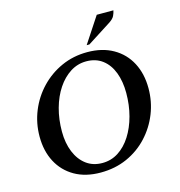

<svg xmlns="http://www.w3.org/2000/svg" viewBox="-124 -972 1020 1091"><g transform="rotate(-15 386.0 -426.0)"><path d="M335 10Q246 10 182.5 -26.5Q119 -63 85 -127.5Q51 -192 51 -277Q51 -356 80 -427Q109 -498 161.5 -553Q214 -608 284 -639.5Q354 -671 436 -671Q524 -671 588 -634.5Q652 -598 686 -533Q720 -468 720 -383Q720 -305 692 -234.5Q664 -164 612.5 -108.5Q561 -53 490.5 -21.5Q420 10 335 10ZM358 -40Q410 -40 452.5 -67.5Q495 -95 526 -143.5Q557 -192 574 -255.5Q591 -319 591 -390Q591 -458 571 -510.5Q551 -563 512 -592.5Q473 -622 417 -622Q366 -622 323 -594.5Q280 -567 248 -519Q216 -471 198.5 -407.5Q181 -344 181 -272Q181 -204 202.5 -151.5Q224 -99 263.5 -69.5Q303 -40 358 -40ZM444 -710 544 -862H642Q639 -847 631.5 -831Q624 -815 599 -799L460 -710Z"/></g></svg>

Font: Spectral SemiBold
Style: Italic
Weight: 600
Italic angle: -10°
Designer: Jean-Baptiste Levee
Foundry: Production Type
Version: Version 2.001